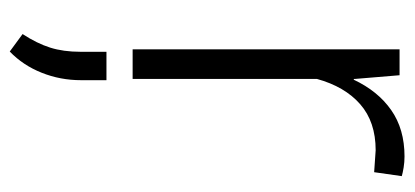

<svg xmlns="http://www.w3.org/2000/svg" viewBox="-240 -338 821 380"><g transform="rotate(90 170.0 -147.5)"><path d="M320.3 -478 276.9 -481Q220.7 -481 185.8 -450.4Q150.9 -419.9 135.7 -364.7V0H77.1V-528.3H128.4L135.7 -440.4V-438L137.2 -437.5Q159.7 -485.4 197.3 -511.7Q234.9 -538.1 289.1 -538.1Q300.3 -538.1 310.8 -536.4Q321.3 -534.7 328.1 -532.7ZM138.2 102.1Q138.2 143.1 123.5 179.9Q108.9 216.8 81.5 243.2L46.9 217.8Q65.4 189.5 73.7 163.3Q82 137.2 82 103V51.8H138.2Z"/></g></svg>

Font: Roboto Web
Style: Light
Weight: 300
Designer: Google
Version: Version 1.200310; 2013